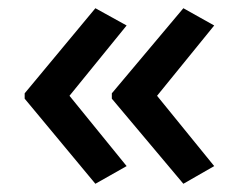

<svg xmlns="http://www.w3.org/2000/svg" viewBox="-20 -500 580 467"><path d="M40 -273V-260L212 -53L288 -96L149 -267L288 -438L212 -480ZM252 -273V-260L426 -53L501 -96L362 -267L501 -438L426 -480Z"/></svg>

Font: Noto Sans Bassa Vah Medium
Style: Regular
Weight: 500
Designer: Monotype Design Team
Foundry: Monotype Imaging Inc.
Version: Version 2.002